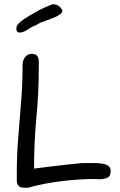

<svg xmlns="http://www.w3.org/2000/svg" viewBox="-20 -907 565 902"><path d="M96 -25Q77 -25 69.5 -31.5Q62 -38 59 -53V-98Q59 -181 66 -264.5Q73 -348 79.5 -432.5Q86 -517 86 -601Q86 -624 98 -639Q110 -654 129 -654Q150 -654 156.5 -642Q163 -630 162.5 -613Q162 -596 162 -580Q162 -469 151 -355.5Q140 -242 140 -115Q169 -119 212 -124Q255 -129 297.5 -134Q340 -139 366 -141H397Q408 -141 425 -141Q442 -141 459.5 -138.5Q477 -136 488.5 -128Q500 -120 500 -104Q500 -79 484.5 -72Q469 -65 449 -65Q441 -65 433 -65.5Q425 -66 417 -66Q357 -66 274 -56.5Q191 -47 111 -25ZM73 -754Q65 -754 60.5 -759Q56 -764 57 -777Q59 -789 71 -800Q83 -811 98 -820.5Q113 -830 123 -836Q131 -841 138 -844.5Q145 -848 151 -852Q156 -856 172 -863.5Q188 -871 204 -878Q220 -885 224 -886Q227 -887 230 -887Q234 -887 239 -886Q251 -885 262.5 -873Q274 -861 273 -853Q272 -849 267 -844Q265 -843 263.5 -841.5Q262 -840 259 -838L246 -830Q242 -828 223.5 -820.5Q205 -813 182 -805Q172 -802 164 -797.5Q156 -793 149 -789Q141 -785 134.5 -782.5Q128 -780 126 -778Q119 -773 102.5 -763.5Q86 -754 73 -754Z"/></svg>

Font: Fuzzy Bubbles
Style: Regular
Weight: 400
Designer: Robert E. Leuschke
Foundry: Robert E. Leuschke
Version: Version 1.010; ttfautohint (v1.8.3)